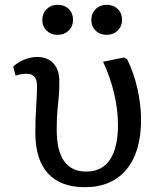

<svg xmlns="http://www.w3.org/2000/svg" viewBox="-20 -765 665 799"><path d="M333 14Q232 14 179.5 -43.5Q127 -101 127 -213Q127 -271 130.5 -320.5Q134 -370 134 -408Q134 -458 91 -458Q66 -458 45 -450L35 -488Q54 -506 81 -517Q108 -528 135 -528Q178 -528 202.5 -501Q227 -474 227 -427Q227 -389 224.5 -362Q222 -335 219 -304.5Q216 -274 216 -225Q216 -51 339 -51Q404 -51 437.5 -100.5Q471 -150 471 -246Q471 -307 455 -375.5Q439 -444 409 -508L496 -526L509 -519Q537 -462 552 -395.5Q567 -329 567 -266Q567 -133 506 -59.5Q445 14 333 14ZM424 -620Q396 -620 378 -637.5Q360 -655 360 -682Q360 -709 378 -727Q396 -745 424 -745Q452 -745 470 -727.5Q488 -710 488 -683Q488 -656 470 -638Q452 -620 424 -620ZM219 -620Q192 -620 174 -637.5Q156 -655 156 -682Q156 -709 174 -727Q192 -745 219 -745Q248 -745 266 -727.5Q284 -710 284 -683Q284 -656 266 -638Q248 -620 219 -620Z"/></svg>

Font: Literata 7pt
Style: Regular
Weight: 400
Designer: Latin by Veronika Burian and Jose Scaglione. Greek by Irene Vlachou. Cyrillic by Vera Evstafieva.
Foundry: TypeTogether
Version: Version 3.002